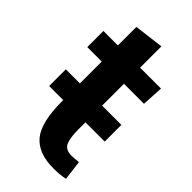

<svg xmlns="http://www.w3.org/2000/svg" viewBox="-199 -671 733 733"><g transform="rotate(45 167.5 -304.5)"><path d="M300 -80 310 0Q296 3 282 4.5Q268 6 248 6Q166 6 128 -39.5Q90 -85 90 -200V-413H12V-500H90V-600L210 -615V-500H323L318 -413H210V-167Q210 -121 220 -99Q230 -77 263 -77Q272 -77 280.5 -78Q289 -79 300 -80ZM14 -205V-295H314V-205Z"/></g></svg>

Font: Epunda Sans SemiBold
Style: Regular
Weight: 600
Designer: Simon Atzbach
Foundry: typofactur
Version: Version 2.204; ttfautohint (v1.8.4.7-5d5b)